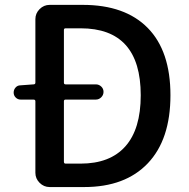

<svg xmlns="http://www.w3.org/2000/svg" viewBox="-20 -756 765 776"><path d="M238.3 -102.5Q238.3 -94.7 245.1 -94.7H305.7Q424.8 -94.7 486.8 -164.6Q548.8 -234.4 548.8 -371.1Q548.8 -641.6 305.7 -641.6H245.1Q238.3 -641.6 238.3 -634.8V-421.9Q238.3 -415 245.1 -415H367.2Q379.9 -415 389.2 -406.2Q398.4 -397.5 398.4 -384.8Q398.4 -372.1 389.2 -362.8Q379.9 -353.5 367.2 -353.5H245.1Q238.3 -353.5 238.3 -346.7ZM123 -678.7Q123 -702.1 140.1 -719.2Q157.2 -736.3 180.7 -736.3H314.5Q485.4 -736.3 577.1 -643.1Q668.9 -549.8 668.9 -371.1Q668.9 -192.4 577.6 -96.2Q486.3 0 320.3 0H180.7Q157.2 0 140.1 -17.1Q123 -34.2 123 -57.6V-346.7Q123 -353.5 115.2 -353.5H63.5Q51.8 -353.5 43.5 -361.8Q35.2 -370.1 35.2 -381.8Q35.2 -393.6 43 -402.3Q50.8 -411.1 62.5 -411.1L115.2 -415Q123 -415 123 -421.9Z"/></svg>

Font: Gen Jyuu Gothic P Medium
Style: Regular
Weight: 500
Designer: [Source Han Sans]
Ryoko NISHIZUKA  (kana & ideographs); Paul D. Hunt (Latin, Greek & Cyrillic); Wenlong ZHANG  (bopomofo
Version: Version 1.002.20150607